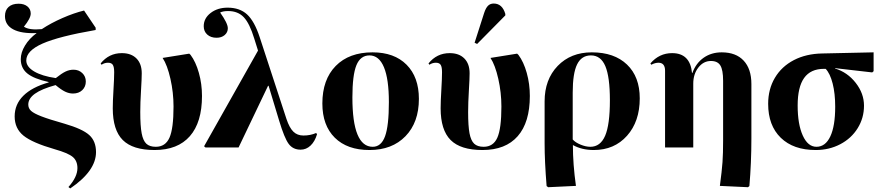

<svg xmlns="http://www.w3.org/2000/svg" viewBox="-20 -825 4938 1074"><path d="M373 229 362.8 221.2Q413.1 165 413.1 115.2Q413.1 74.7 386.7 52.7Q360.4 30.8 286.1 9.8Q160.6 -26.4 111.3 -66.4Q62 -106.4 62 -173.8Q62 -241.2 110.4 -289.3Q158.7 -337.4 252 -363.8V-366.2Q169.4 -384.3 132.8 -414.1Q96.2 -443.8 96.2 -494.1Q96.2 -531.2 119.9 -570.3Q143.6 -609.4 185.1 -640.1Q99.6 -636.2 53.7 -660.9Q7.8 -685.5 7.8 -734.9Q7.8 -767.6 27.8 -785.9Q47.9 -804.2 84 -804.2Q114.7 -804.2 133.3 -789.1Q151.9 -773.9 151.9 -749Q151.9 -722.7 113.8 -675.8Q143.1 -655.3 213.9 -662.1Q264.6 -695.8 329.3 -724.1Q394 -752.4 450.2 -766.1L515.1 -669.9V-657.2Q309.1 -621.6 218 -581.3Q127 -541 127 -486.8Q127 -451.7 170.9 -425.5Q214.8 -399.4 292 -388.2Q325.2 -414.6 346.7 -424.8Q368.2 -435.1 391.1 -435.1Q420.4 -435.1 440.2 -416.3Q460 -397.5 460 -369.1Q460 -339.8 440.2 -320.8Q420.4 -301.8 388.2 -301.8Q366.2 -301.8 344 -312.5Q321.8 -323.2 291 -349.1Q212.9 -327.6 175.5 -300.8Q138.2 -273.9 138.2 -240.2Q138.2 -219.2 153.8 -204.8Q169.4 -190.4 211.7 -174.1Q253.9 -157.7 341.8 -132.8Q440.9 -104 479 -69.8Q517.1 -35.6 517.1 25.9Q517.1 130.9 373 229Z M844.7 14.2Q722.7 14.2 666.7 -41.7Q610.8 -97.7 610.8 -219.2Q610.8 -256.8 614.7 -321.8Q618.7 -386.7 618.7 -420.9Q618.7 -450.2 611.1 -462.2Q603.5 -474.1 584 -474.1Q564.9 -474.1 547.9 -462.9L543 -470.2Q589.4 -527.8 661.6 -527.8Q713.9 -527.8 743.4 -498Q772.9 -468.3 772.9 -415Q772.9 -386.7 768.8 -318.4Q764.6 -250 764.6 -198.2Q764.6 -120.1 772.5 -79.1Q780.3 -38.1 798.6 -21Q816.9 -3.9 851.6 -3.9Q905.3 -3.9 928 -54.9Q950.7 -106 950.7 -229Q950.7 -307.6 933.3 -384.3Q916 -460.9 889.6 -501L1038.6 -524.9L1045.9 -518.1Q1075.2 -479 1092.5 -417.2Q1109.9 -355.5 1109.9 -288.1Q1109.9 -140.6 1042 -63.2Q974.1 14.2 844.7 14.2Z M1748.5 -81.1 1753.4 -74.2Q1741.2 -33.2 1717 -10.5Q1692.9 12.2 1661.6 12.2Q1618.7 12.2 1594.7 -20.3Q1570.8 -52.7 1541.5 -149.9L1482.4 -345.2H1479.5L1314.5 0H1129.4L1121.6 -6.8L1423.3 -542L1402.3 -608.9Q1376.5 -693.8 1343.8 -728.5Q1311 -763.2 1256.3 -763.2Q1227.5 -763.2 1211.4 -754.9Q1254.4 -694.3 1254.4 -667Q1254.4 -644 1236.8 -628.9Q1219.2 -613.8 1191.4 -613.8Q1159.2 -613.8 1139.4 -631.6Q1119.6 -649.4 1119.6 -678.2Q1119.6 -722.7 1158.2 -752.4Q1196.8 -782.2 1253.4 -782.2Q1320.8 -782.2 1362.1 -744.4Q1403.3 -706.5 1432.6 -617.2L1582.5 -159.2Q1599.1 -109.9 1621.1 -88.4Q1643.1 -66.9 1677.7 -66.9Q1716.3 -66.9 1748.5 -81.1Z M2046.9 14.2Q1922.4 14.2 1852.8 -54.7Q1783.2 -123.5 1783.2 -246.1Q1783.2 -379.9 1857.9 -456.1Q1932.6 -532.2 2064 -532.2Q2185.5 -532.2 2254.4 -462.9Q2323.2 -393.6 2323.2 -272Q2323.2 -140.6 2248.3 -63.2Q2173.3 14.2 2046.9 14.2ZM2064.9 -3.9Q2112.3 -3.9 2133.8 -62.5Q2155.3 -121.1 2155.3 -253.9Q2155.3 -382.8 2127.7 -449Q2100.1 -515.1 2046.9 -515.1Q1996.1 -515.1 1973.6 -460Q1951.2 -404.8 1951.2 -279.8Q1951.2 -3.9 2064.9 -3.9Z M2648.9 -579.1 2634.8 -585.9 2688 -752Q2697.3 -780.3 2709.7 -792.7Q2722.2 -805.2 2741.7 -805.2Q2789.6 -805.2 2806.6 -747.1V-738.8ZM2678.7 14.2Q2556.6 14.2 2500.7 -41.7Q2444.8 -97.7 2444.8 -219.2Q2444.8 -256.8 2448.7 -321.8Q2452.6 -386.7 2452.6 -420.9Q2452.6 -450.2 2445.1 -462.2Q2437.5 -474.1 2418 -474.1Q2398.9 -474.1 2381.8 -462.9L2377 -470.2Q2423.3 -527.8 2495.6 -527.8Q2547.9 -527.8 2577.4 -498Q2606.9 -468.3 2606.9 -415Q2606.9 -386.7 2602.8 -318.4Q2598.6 -250 2598.6 -198.2Q2598.6 -120.1 2606.4 -79.1Q2614.3 -38.1 2632.6 -21Q2650.9 -3.9 2685.5 -3.9Q2739.3 -3.9 2762 -54.9Q2784.7 -106 2784.7 -229Q2784.7 -307.6 2767.3 -384.3Q2750 -460.9 2723.6 -501L2872.6 -524.9L2879.9 -518.1Q2909.2 -479 2926.5 -417.2Q2943.8 -355.5 2943.8 -288.1Q2943.8 -140.6 2876 -63.2Q2808.1 14.2 2678.7 14.2Z M3046.4 222.2 3037.6 215.8Q3026.4 77.6 3026.4 -22.9V-257.8Q3026.4 -380.4 3099.6 -456.3Q3172.9 -532.2 3290.5 -532.2Q3416 -532.2 3487.3 -463.9Q3558.6 -395.5 3558.6 -274.9Q3558.6 -145.5 3487.5 -65.7Q3416.5 14.2 3301.3 14.2Q3234.9 14.2 3185.5 -13.2H3184.6Q3184.6 94.2 3201.7 214.8ZM3282.2 -3.9Q3338.4 -3.9 3365 -65.7Q3391.6 -127.4 3391.6 -264.2Q3391.6 -394.5 3366.2 -454.8Q3340.8 -515.1 3285.6 -515.1Q3232.9 -515.1 3208.3 -465.1Q3183.6 -415 3183.6 -307.1V-44.9Q3197.8 -28.3 3227.3 -16.1Q3256.8 -3.9 3282.2 -3.9Z M4164.1 222.2 4006.8 214.8Q4018.1 130.4 4021.5 81.8Q4024.9 33.2 4024.9 -40V-373Q4024.9 -433.6 4009.5 -458.7Q3994.1 -483.9 3957 -483.9Q3915 -483.9 3886.5 -447.3Q3857.9 -410.6 3857.9 -356.9V0H3700.2V-429.2Q3700.2 -474.1 3663.1 -474.1Q3644.5 -474.1 3623 -462.9L3618.2 -470.2Q3667.5 -527.8 3739.7 -527.8Q3840.8 -527.8 3851.1 -416L3853 -417Q3873 -471.7 3916 -502Q3959 -532.2 4017.1 -532.2Q4096.7 -532.2 4139.9 -485.8Q4183.1 -439.5 4183.1 -355V-49.8Q4183.1 84 4171.9 215.8Z M4543 14.2Q4418 14.2 4347.4 -54.4Q4276.9 -123 4276.9 -244.1Q4276.9 -326.2 4314.5 -389.6Q4352.1 -453.1 4420.7 -488.8Q4489.3 -524.4 4579.6 -525.9L4866.7 -532.2V-426.8L4858.9 -419.9L4650.9 -443.8V-441.9Q4720.2 -420.9 4766.6 -361.6Q4813 -302.2 4813 -233.9Q4813 -165 4777.6 -107.9Q4742.2 -50.8 4680.2 -18.3Q4618.2 14.2 4543 14.2ZM4546.9 -3.9Q4597.2 -3.9 4624.5 -61.8Q4651.9 -119.6 4651.9 -228Q4651.9 -301.8 4637.7 -357.7Q4623.5 -413.6 4598.6 -439.9H4588.9Q4514.6 -439.9 4478.3 -389.2Q4441.9 -338.4 4441.9 -234.9Q4441.9 -129.9 4470.5 -66.9Q4499 -3.9 4546.9 -3.9Z"/></svg>

Font: Display Regular
Style: Bold
Weight: 700
Designer: Latin by Veronika Burian and Jose Scaglione. Greek by Irene Vlachou. Cyrillic by Vera Evstafieva.
Foundry: TypeTogether
Version: Version 3.002